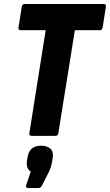

<svg xmlns="http://www.w3.org/2000/svg" viewBox="-20 -675 546 954"><path d="M138 0Q123 0 126 -14L207 -525H84Q69 -525 72 -539L88 -641Q91 -655 102 -655H494Q509 -655 506 -641L490 -539Q488 -525 476 -525H352L270 -14Q268 0 256 0ZM120 259Q105 259 110 245L133 177Q123 172 117 159.5Q111 147 114 124L117 106Q126 49 184 49Q214 49 230.5 64Q247 79 242 108L239 127Q237 141 233 153.5Q229 166 222 181L189 246Q183 259 172 259Z"/></svg>

Font: Sofia Sans Condensed Black
Style: Italic
Weight: 900
Italic angle: -9°
Version: Version 4.100